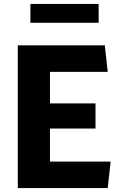

<svg xmlns="http://www.w3.org/2000/svg" viewBox="-20 -962 660 982"><path d="M71 0H531L546 -135.5H235.5V-304.5H468.5V-433H235.5V-594.5H531L516 -730H71ZM135.5 -845.5H484.5V-942H135.5Z"/></svg>

Font: Monaspace Krypton ExtraBold
Style: Regular
Weight: 800
Designer: Riley Cran & the Lettermatic Team
Foundry: Lettermatic
Version: Version 1.101 (Monaspace Krypton)